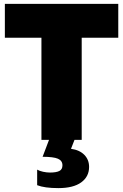

<svg xmlns="http://www.w3.org/2000/svg" viewBox="-20 -719 633 987"><path d="M363 0 345 46Q389 52 413.5 77Q438 102 438 139Q438 189 397.5 218.5Q357 248 280 248Q209 248 171 233V153Q183 160 201.5 164Q220 168 237 168Q269 168 285 160Q301 152 301 131Q301 107 278 97Q255 87 199 87L232 0H193V-525H5V-699H588V-525H400V0Z"/></svg>

Font: Prompt ExtraBold
Style: Regular
Weight: 800
Designer: Katatrad Team
Foundry: CadsonDemak
Version: Version 1.000